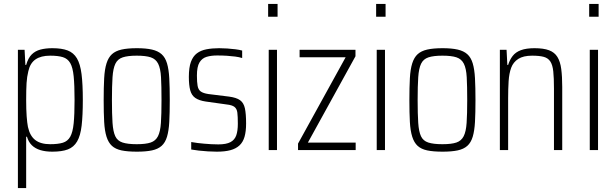

<svg xmlns="http://www.w3.org/2000/svg" viewBox="-20 -763 3131 976"><path d="M71 193V-510H105L109 -433H113Q123 -468 141 -486Q159 -504 185.5 -511Q212 -518 246 -518Q294 -518 324 -506.5Q354 -495 371 -466.5Q388 -438 394.5 -386.5Q401 -335 401 -255Q401 -176 395 -124.5Q389 -73 372 -44Q355 -15 325 -3.5Q295 8 246 8Q211 8 185 0Q159 -8 142 -24.5Q125 -41 117 -68H113V193ZM235 -30Q275 -30 299.5 -37.5Q324 -45 337 -68Q350 -91 354.5 -136Q359 -181 359 -255Q359 -330 354.5 -375Q350 -420 337 -442.5Q324 -465 299.5 -472.5Q275 -480 235 -480Q188 -480 160.5 -461Q133 -442 124 -401Q117 -373 115 -340.5Q113 -308 113 -255Q113 -206 115.5 -172Q118 -138 122 -118Q132 -72 159.5 -51Q187 -30 235 -30Z M676 8Q628 8 597.5 1.5Q567 -5 549 -21.5Q531 -38 521.5 -68Q512 -98 509.5 -143.5Q507 -189 507 -254Q507 -319 509.5 -365Q512 -411 521.5 -441Q531 -471 549 -487.5Q567 -504 597.5 -511Q628 -518 676 -518Q722 -518 752.5 -511Q783 -504 801.5 -487.5Q820 -471 829 -441Q838 -411 840.5 -365Q843 -319 843 -254Q843 -189 840.5 -143.5Q838 -98 829 -68Q820 -38 801.5 -21.5Q783 -5 752.5 1.5Q722 8 676 8ZM675 -30Q721 -30 746 -38.5Q771 -47 783 -70.5Q795 -94 798 -138.5Q801 -183 801 -254Q801 -326 798.5 -370.5Q796 -415 784 -439Q772 -463 746.5 -471.5Q721 -480 675 -480Q630 -480 604 -471.5Q578 -463 566.5 -439Q555 -415 552 -370.5Q549 -326 549 -254Q549 -183 552 -138.5Q555 -94 566 -70.5Q577 -47 603 -38.5Q629 -30 675 -30Z M1082 8Q1061 8 1037 6.5Q1013 5 990.5 2.5Q968 0 952 -3V-41Q968 -38 985 -36Q1002 -34 1019 -32.5Q1036 -31 1054 -30Q1072 -29 1090 -29Q1130 -29 1151.5 -40.5Q1173 -52 1181 -75Q1189 -98 1189 -134Q1189 -171 1186.5 -190.5Q1184 -210 1172 -219.5Q1160 -229 1132 -232L1025 -247Q992 -252 973 -265Q954 -278 947 -304Q940 -330 940 -372Q940 -420 950.5 -448.5Q961 -477 981 -492Q1001 -507 1030 -512.5Q1059 -518 1094 -518Q1114 -518 1135.5 -516.5Q1157 -515 1177 -512.5Q1197 -510 1211 -506V-468Q1195 -473 1175.5 -475.5Q1156 -478 1133.5 -479.5Q1111 -481 1084 -481Q1053 -481 1030 -474Q1007 -467 994 -445.5Q981 -424 981 -379Q981 -346 984.5 -326.5Q988 -307 1000.5 -298Q1013 -289 1039 -285L1144 -272Q1182 -267 1200.5 -253.5Q1219 -240 1225 -212Q1231 -184 1231 -135Q1231 -95 1223 -67.5Q1215 -40 1197 -23.5Q1179 -7 1151 0.5Q1123 8 1082 8Z M1343 -678V-743H1391V-678ZM1346 0V-510H1388V0Z M1495 0V-33L1737 -472H1503V-510H1787V-477L1545 -38H1788V0Z M1892 -678V-743H1940V-678ZM1895 0V-510H1937V0Z M2230 8Q2182 8 2151.5 1.5Q2121 -5 2103 -21.5Q2085 -38 2075.5 -68Q2066 -98 2063.5 -143.5Q2061 -189 2061 -254Q2061 -319 2063.5 -365Q2066 -411 2075.5 -441Q2085 -471 2103 -487.5Q2121 -504 2151.5 -511Q2182 -518 2230 -518Q2276 -518 2306.5 -511Q2337 -504 2355.5 -487.5Q2374 -471 2383 -441Q2392 -411 2394.5 -365Q2397 -319 2397 -254Q2397 -189 2394.5 -143.5Q2392 -98 2383 -68Q2374 -38 2355.5 -21.5Q2337 -5 2306.5 1.5Q2276 8 2230 8ZM2229 -30Q2275 -30 2300 -38.5Q2325 -47 2337 -70.5Q2349 -94 2352 -138.5Q2355 -183 2355 -254Q2355 -326 2352.5 -370.5Q2350 -415 2338 -439Q2326 -463 2300.5 -471.5Q2275 -480 2229 -480Q2184 -480 2158 -471.5Q2132 -463 2120.5 -439Q2109 -415 2106 -370.5Q2103 -326 2103 -254Q2103 -183 2106 -138.5Q2109 -94 2120 -70.5Q2131 -47 2157 -38.5Q2183 -30 2229 -30Z M2521 0V-510H2555L2559 -433H2563Q2571 -459 2586 -478.5Q2601 -498 2628 -508Q2655 -518 2697 -518Q2743 -518 2771 -507.5Q2799 -497 2813.5 -473.5Q2828 -450 2833 -412Q2838 -374 2838 -321V0H2796V-312Q2796 -367 2792.5 -400Q2789 -433 2777.5 -450.5Q2766 -468 2744 -474Q2722 -480 2685 -480Q2640 -480 2614.5 -463.5Q2589 -447 2578.5 -418.5Q2568 -390 2565.5 -350.5Q2563 -311 2563 -264V0Z M2975 -678V-743H3023V-678ZM2978 0V-510H3020V0Z"/></svg>

Font: Saira Condensed ExtraLight
Style: Regular
Weight: 250
Width: 3
Designer: Hector Gatti with collaboration of the Omnibus-Type team
Foundry: Omnibus-Type
Version: Version 1.101